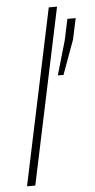

<svg xmlns="http://www.w3.org/2000/svg" viewBox="-53 -776 401 809"><g transform="rotate(-5 147.0 -371.5)"><path d="M28 0 185 -743H220L63 0ZM198 -454 240 -599 259 -688H294L275 -599L222 -454Z"/></g></svg>

Font: Saira SemiCondensed Thin
Style: Italic
Weight: 250
Width: 4
Italic angle: -12°
Designer: Hector Gatti with collaboration of the Omnibus-Type team
Foundry: Omnibus-Type
Version: Version 1.101